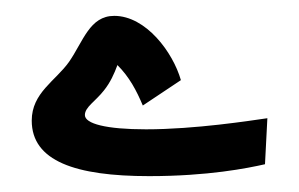

<svg xmlns="http://www.w3.org/2000/svg" viewBox="-20 -217 377 242"><path d="M314 -10 317 -68C296 -65 226 -54 164 -54C114 -54 87 -61 87 -72C87 -82 100 -89 111 -103C119 -113 124 -124 128 -135C143 -120 152 -103 160 -84L208 -116C198 -151 164 -197 124 -197C93 -197 85 -165 67 -139C50 -115 20 -100 20 -65C20 -14 75 5 168 5C242 5 292 -5 314 -10Z"/></svg>

Font: Noto Sans Arabic UI SemiCondensed Extra
Style: Regular
Weight: 800
Width: 4
Designer: Nadine Chahine - Monotype Design Team
Foundry: Monotype Imaging Inc.
Version: Version 1.900